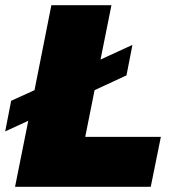

<svg xmlns="http://www.w3.org/2000/svg" viewBox="-23 -720 666 740"><path d="M558 0H35L86 -254.5L-3 -213.5L20 -331.5L110 -372.5L175 -700H406.5L364.5 -490.5L487.5 -547L464.5 -429.5L341.5 -372.5L305.5 -192.5H597Z"/></svg>

Font: Argentum Sans Black
Style: Italic
Weight: 900
Italic angle: -11°
Designer: Julieta Ulanovsky (font), Cristiano Sobral (main changes and remaster)
Foundry: Julieta Ulanovsky (font), Cristiano Sobral (main changes and remaster)
Version: Version 2.007;June 15, 2022;FontCreator 14.0.0.2814 64-bit; 